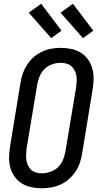

<svg xmlns="http://www.w3.org/2000/svg" viewBox="-20 -999 540 1027"><path d="M204 8Q175 8 147 2Q119 -4 96.5 -18Q74 -32 58 -54.5Q42 -77 35 -103.5Q28 -130 28.5 -159Q29 -188 34 -217L90 -559Q94 -584 103 -608.5Q112 -633 126.5 -655Q141 -677 161.5 -694.5Q182 -712 205.5 -723Q229 -734 254.5 -738.5Q280 -743 305 -743Q334 -743 362 -737Q390 -731 412.5 -717Q435 -703 451 -680.5Q467 -658 474 -631.5Q481 -605 480.5 -576Q480 -547 475 -518L419 -176Q415 -151 406.5 -126.5Q398 -102 383 -80Q368 -58 348 -40.5Q328 -23 304 -12Q280 -1 254.5 3.5Q229 8 204 8ZM205 -72Q227 -72 250 -80Q273 -88 290.5 -105Q308 -122 317 -144Q326 -166 330 -189L387 -531Q389 -547 390 -563Q391 -579 388.5 -594Q386 -609 379 -622.5Q372 -636 361 -645.5Q350 -655 335 -659Q320 -663 304 -663Q282 -663 259 -655Q236 -647 218.5 -630Q201 -613 192 -591Q183 -569 179 -546L122 -204Q120 -188 119.5 -172Q119 -156 121.5 -141Q124 -126 130.5 -112.5Q137 -99 148 -89.5Q159 -80 174 -76Q189 -72 205 -72ZM424 -795 304 -931 370 -979 479 -835ZM254 -795 134 -931 200 -979 309 -835Z"/></svg>

Font: Iosevka Term Curly Md Obl
Style: Regular
Weight: 500
Italic angle: -9°
Designer: Belleve Invis
Foundry: Belleve Invis
Version: Version 32.3.0